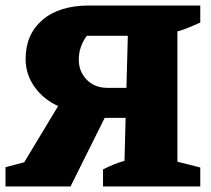

<svg xmlns="http://www.w3.org/2000/svg" viewBox="-31 -677 765 697"><path d="M-11 0V-70L57 -88L180 -292Q127 -316 94.5 -361.5Q62 -407 62 -463Q62 -552 123 -604.5Q184 -657 293 -657H696V-595Q675 -586 654 -577Q633 -568 613 -563V-90L696 -69V0H343V-62Q363 -72 382 -80Q401 -88 421 -93L425 -249H349L225 0ZM360 -358H428L433 -547H284Q255 -507 255 -461Q255 -417 284 -387.5Q313 -358 360 -358Z"/></svg>

Font: Piazzolla SC ExtraBold
Style: Regular
Weight: 800
Designer: Juan Pablo del Peral
Foundry: Huerta Tipografica
Version: Version 1.330